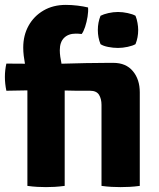

<svg xmlns="http://www.w3.org/2000/svg" viewBox="-24 -760 650 785"><path d="M547.5 0Q525.5 3 506.2 4Q487 5 468.5 5Q451 5 432 4Q413 3 391 0V-331Q391 -356 380.8 -372.5Q370.5 -389 344 -389H289Q266.5 -389.5 240.5 -390V0Q217 3 199.5 4Q182 5 164 5Q147 5 128.5 4Q110 3 88 0V-390.5L2 -389Q-4 -418 -4 -445.5Q-4 -473 2 -500L78 -499.5Q75 -515.5 73 -532.2Q71 -549 71 -565.5Q71 -615.5 92.8 -654.8Q114.5 -694 153.8 -717Q193 -740 245 -740Q269 -740 293.2 -737Q317.5 -734 336 -729.5Q337.5 -713.5 334 -691.8Q330.5 -670 324 -650.2Q317.5 -630.5 310 -621Q302 -622 296 -622.2Q290 -622.5 286 -622.5Q255.5 -622.5 238 -605.2Q220.5 -588 220.5 -554.5Q220.5 -541.5 222.5 -527.8Q224.5 -514 227.5 -499.5Q280 -501 326.5 -502Q373 -503 418 -503H439.5Q491 -503 519.2 -469.2Q547.5 -435.5 547.5 -382.5ZM376 -637.5Q376 -668 387 -695.5Q399.5 -702 419.2 -706.5Q439 -711 458.5 -711Q477.5 -711 498.2 -706.5Q519 -702 530 -695.5Q535.5 -682 538.2 -666.2Q541 -650.5 541 -637.5Q541 -606.5 530 -579.5Q519 -573 498.2 -568.5Q477.5 -564 458.5 -564Q439 -564 418.5 -568Q398 -572 387 -579.5Q376 -606.5 376 -637.5Z"/></svg>

Font: Signika SC
Style: Bold
Weight: 700
Designer: Anna Giedryś
Foundry: Anna Giedryś
Version: Version 2.000; ttfautohint (v1.8.3) -l 8 -r 50 -G 200 -x 9 -